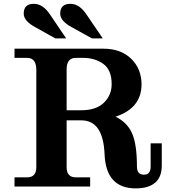

<svg xmlns="http://www.w3.org/2000/svg" viewBox="-20 -991 911 1020"><path d="M412.6 -351.6H334V-103Q334 -48.8 382.8 -48.8H459V0H57.1V-48.8H124Q172.9 -48.8 172.9 -103V-620.1Q172.9 -683.6 124 -683.6H57.1V-732.4H528.8Q622.6 -732.4 677.2 -678.5Q731.9 -624.5 731.9 -543Q731.9 -416.5 593.8 -371.1Q656.2 -340.8 681.9 -282.2Q707.5 -223.6 707.5 -106Q707.5 -63 744.1 -63Q780.3 -63 780.3 -106V-229.5H839.4V-111.8Q839.4 -50.3 804 -20.3Q768.6 9.8 701.2 9.8Q543 9.8 535.6 -170.9Q528.3 -351.6 412.6 -351.6ZM412.1 -405.3Q491.2 -405.3 532.2 -445.6Q573.2 -485.8 573.2 -543.9Q573.2 -619.6 528.8 -651.6Q484.4 -683.6 420.9 -683.6H382.8Q334 -683.6 334 -623V-405.3ZM331.5 -787.1H273.9L168 -846.2Q106 -879.4 106 -918.5Q106 -970.7 159.7 -970.7Q209 -970.7 247.6 -911.1ZM525.9 -787.1H468.3L361.8 -846.2Q299.8 -879.4 299.8 -918.5Q299.8 -970.7 354 -970.7Q403.3 -970.7 441.4 -911.1Z"/></svg>

Font: Munson
Style: Bold
Weight: 700
Designer: Paul James MIller
Foundry: High-Logic / Made with FontCreator
Version: Version 2.10;May 5, 2019;FontCreator 11.5.0.2430 64-bit